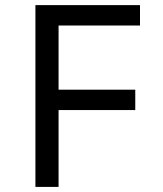

<svg xmlns="http://www.w3.org/2000/svg" viewBox="-20 -734 640 754"><path d="M210 0H119.1V-713.9H529.8V-633.8H210V-381.8H511.2V-301.8H210Z"/></svg>

Font: WenQuanYi Micro Hei Mono
Style: Regular
Weight: 400
Foundry: Ascender Corporation
Version: Version 0.2.0-beta